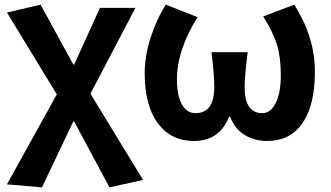

<svg xmlns="http://www.w3.org/2000/svg" viewBox="-20 -594 1428 828"><path d="M161 214 10 201 225 -187 10 -540 155 -574 296 -316H300L411 -560H564L370 -190L597 182L452 214L300 -70H296Z M816 14Q718 14 661 -62Q604 -138 604 -279Q604 -351 629 -430Q654 -509 695 -574L832 -520Q743 -378 743 -251Q743 -184 764 -145Q785 -106 823 -106Q904 -106 904 -219Q904 -273 892 -369H1048Q1035 -265 1035 -219Q1035 -106 1111 -106Q1147 -106 1169 -149.5Q1191 -193 1191 -270Q1191 -347 1174.5 -401Q1158 -455 1115 -523L1249 -574Q1338 -433 1338 -286.5Q1338 -140 1284.5 -63Q1231 14 1132 14Q1079 14 1036 -11.5Q993 -37 972 -91H968Q927 14 816 14Z"/></svg>

Font: Swei Fan Sans CJK TC
Style: Bold
Weight: 700
Version: Version 2.130